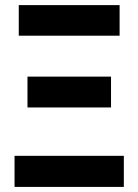

<svg xmlns="http://www.w3.org/2000/svg" viewBox="-20 -734 543 754"><path d="M37.1 0V-122.1H466.3V0ZM87.9 -312V-433.1H416V-312ZM53.7 -593.8V-713.9H449.7V-593.8Z"/></svg>

Font: Open Sans SemiCondensed
Style: Bold
Weight: 700
Width: 4
Designer: Monotype Design Team
Foundry: Monotype Imaging Inc.
Version: Version 3.003